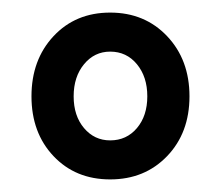

<svg xmlns="http://www.w3.org/2000/svg" viewBox="-20 -728 351 305"><path d="M155 -443Q100 -443 65 -480Q30 -517 30 -575Q30 -633 65 -670.5Q100 -708 155 -708Q210 -708 245.5 -670.5Q281 -633 281 -575Q281 -517 245.5 -480Q210 -443 155 -443ZM155 -505Q181 -505 197.5 -524.5Q214 -544 214 -575Q214 -606 197.5 -626Q181 -646 155 -646Q130 -646 113.5 -626Q97 -606 97 -575Q97 -544 113.5 -524.5Q130 -505 155 -505Z"/></svg>

Font: Asap Semi Condensed
Style: Bold
Weight: 700
Width: 4
Designer: Pablo Cosgaya
Foundry: Omnibus-Type
Version: Version 3.001; ttfautohint (v1.8.4.7-5d5b)